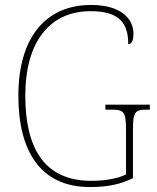

<svg xmlns="http://www.w3.org/2000/svg" viewBox="-20 -744 631 774"><path d="M342 10C415 10 466 -1 516 -26V-218C516 -292 523 -302 571 -302H584V-322H405V-302H430C481 -302 488 -292 488 -218V-41C456 -24 402 -15 348 -15C160 -15 82 -145 82 -358C82 -576 181 -699 345 -699C463 -699 497 -649 497 -566C510 -566 518 -579 518 -609C518 -665 472 -724 347 -724C166 -724 54 -595 54 -358C54 -131 146 10 342 10Z"/></svg>

Font: Noto Serif Myanmar SemiCondensed Thin
Style: Regular
Weight: 100
Width: 4
Designer: Ben Mitchell and the Monotype Design Team
Foundry: Monotype Imaging Inc.
Version: Version 2.106